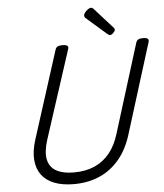

<svg xmlns="http://www.w3.org/2000/svg" viewBox="-75 -1319 1195 1403"><g transform="rotate(-5 522.5 -617.5)"><path d="M409 19Q327 19 267.5 -4Q208 -27 174.5 -71.5Q141 -116 135.5 -181.5Q130 -247 157 -331L362 -973Q367 -987 378.5 -993.5Q390 -1000 414 -1000Q437 -1000 448 -993Q459 -986 454 -970L243 -320Q215 -231 228 -175Q241 -119 289.5 -92.5Q338 -66 417 -66Q504 -66 569.5 -95Q635 -124 680.5 -180.5Q726 -237 751 -320L954 -973Q959 -987 970.5 -993.5Q982 -1000 1005 -1000Q1053 -1000 1044 -970L838 -309Q805 -201 744 -128Q683 -55 599 -18Q515 19 409 19ZM767 -1043Q763 -1043 758 -1046Q753 -1049 748 -1053L606 -1177Q596 -1185 593.5 -1190Q591 -1195 591 -1202Q591 -1212 600.5 -1224Q610 -1236 623 -1245Q636 -1254 645 -1254Q652 -1254 656 -1251Q660 -1248 665 -1243L796 -1097Q803 -1090 804 -1086.5Q805 -1083 805 -1079Q805 -1069 791.5 -1056Q778 -1043 767 -1043Z"/></g></svg>

Font: Playwrite CZ
Style: Regular
Weight: 400
Designer: Veronika Burian, José Scaglione
Foundry: TypeTogether
Version: Version 1.002